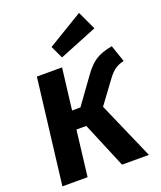

<svg xmlns="http://www.w3.org/2000/svg" viewBox="-173 -1082 996 1189"><g transform="rotate(-20 325.5 -487.0)"><path d="M434 -377 599 0H422L296 -301H231L195 0H29L113 -693H279L246 -421H301L418 -583Q440 -614 459.5 -635Q479 -656 500.5 -670.5Q522 -685 549 -694.5Q576 -704 613 -711L651 -600Q613 -591 590 -574Q567 -557 544 -526ZM261 -834 493 -974 550 -852 300 -751Z"/></g></svg>

Font: Qjlgwqiwhsfqbnnlvksmvfsycuq
Style: Regular
Weight: 700
Italic angle: -8°
Designer: Carrois Corporate & Edenspiekermann
Foundry: Carrois Corporate GbR & Edenspiekermann AG
Version: Version 2.001